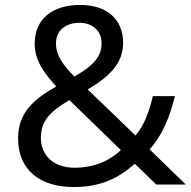

<svg xmlns="http://www.w3.org/2000/svg" viewBox="-20 -745 772 775"><path d="M304 -725C190 -725 120 -667 120 -569C120 -496 164 -444 207 -396C112 -342 53 -288 53 -186C53 -60 140 10 278 10C389 10 461 -28 524 -84L611 0H730L584 -142C634 -197 665 -271 686 -357H597C582 -294 562 -239 527 -198L334 -384C416 -432 477 -487 477 -571C477 -668 411 -725 304 -725ZM301 -653C355 -653 390 -619 390 -571C390 -517 359 -481 280 -436C232 -485 206 -522 206 -570C206 -622 245 -653 301 -653ZM260 -341 468 -139C426 -100 366 -68 281 -68C198 -68 145 -116 145 -189C145 -261 188 -298 260 -341Z"/></svg>

Font: Noto Sans Miao
Style: Regular
Weight: 400
Designer: Monotype Design Team
Foundry: Monotype Imaging Inc.
Version: Version 2.003